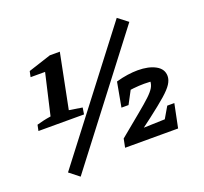

<svg xmlns="http://www.w3.org/2000/svg" viewBox="-127 -830 1112 1045"><g transform="rotate(-20 429.0 -307.5)"><path d="M38 -247 45 -281Q67 -287 84 -291Q101 -295 127 -299L182 -537H98L105 -570L237 -613H295L232 -297L308 -285L302 -247ZM169 65 112 20 649 -680 706 -636ZM450 0 460 -50 585 -153Q630 -190 655.5 -214Q681 -238 692 -256.5Q703 -275 703 -297Q703 -303 700.5 -311Q698 -319 691 -326L728 -288Q714 -290 698.5 -291Q683 -292 666 -292Q637 -292 604 -288.5Q571 -285 534 -278L532 -354Q567 -364 599 -368.5Q631 -373 658 -373Q721 -373 761 -351Q801 -329 801 -288Q801 -266 786 -242.5Q771 -219 735 -187.5Q699 -156 635 -107L493 0ZM481 0 493 -65 746 -73 733 0ZM664 0 744 -137H785L757 0ZM506 -212 532 -354 623 -355 547 -212Z"/></g></svg>

Font: Piazzolla Thin ExtraBold
Style: Italic
Weight: 800
Italic angle: -11.3°
Version: Version 2.005